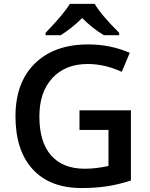

<svg xmlns="http://www.w3.org/2000/svg" viewBox="-20 -951 766 981"><path d="M59.1 0ZM386.2 -387.2H648.9V-28.8Q584.5 -7.8 525.1 1Q465.8 9.8 397 9.8Q234.9 9.8 147 -86.2Q59.1 -182.1 59.1 -356.9Q59.1 -529.3 158.2 -626.7Q257.3 -724.1 431.2 -724.1Q543 -724.1 643.1 -681.2L602.1 -584Q515.1 -624 428.2 -624Q314 -624 247.6 -552.2Q181.2 -480.5 181.2 -356Q181.2 -225.1 241 -157Q300.8 -88.9 413.1 -88.9Q469.7 -88.9 534.2 -103V-287.1H386.2ZM511.2 -771Q451.2 -806.6 399.9 -858.9Q349.6 -808.6 290 -771H212.9V-783.2Q306.2 -879.9 336.9 -931.2H463.9Q494.6 -877.4 588.9 -783.2V-771Z"/></svg>

Font: Open Sans Semibold
Style: Regular
Weight: 600
Foundry: Ascender Corporation
Version: Version 1.10; ttfautohint (v1.5.65-e2d9)